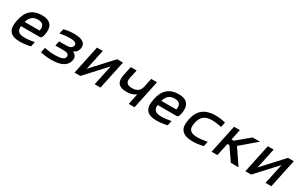

<svg xmlns="http://www.w3.org/2000/svg" viewBox="167 -1710 4500 2920"><g transform="rotate(30 2417.0 -250.0)"><path d="M592 -270C624 -422 568 -509 412 -509C252 -509 155 -427 119 -256L117 -244C80 -71 144 9 317 9C368 9 434 1 500 -14L518 -99C472 -89 392 -80 345 -80C245 -80 205 -117 213 -205H535C571 -205 580 -218 592 -270ZM230 -288C257 -380 306 -420 393 -420C479 -420 510 -373 493 -288Z M958 -294H831L814 -211H959C1029 -211 1060 -190 1050 -143C1041 -102 986 -81 882 -81C816 -81 754 -88 694 -100L676 -14C738 1 796 9 867 9C1036 9 1132 -41 1155 -145C1167 -202 1145 -243 1091 -266C1135 -285 1162 -316 1171 -357C1193 -458 1127 -509 977 -509C911 -509 855 -501 794 -486L776 -400C833 -413 890 -420 951 -420C1037 -420 1076 -398 1067 -354C1059 -315 1022 -294 958 -294Z M1272 0H1374L1702 -357L1626 0H1728L1834 -500H1732L1404 -143L1480 -500H1378Z M2326 0 2432 -500H2330L2298 -347C2282 -270 2231 -232 2146 -232C2060 -232 2026 -270 2041 -347L2074 -500H1971L1937 -341C1909 -207 1962 -141 2097 -141C2159 -141 2213 -155 2256 -185H2263L2224 0Z M2992 -270C3024 -422 2968 -509 2812 -509C2652 -509 2555 -427 2519 -256L2517 -244C2480 -71 2544 9 2717 9C2768 9 2834 1 2900 -14L2918 -99C2872 -89 2792 -80 2745 -80C2645 -80 2605 -117 2613 -205H2935C2971 -205 2980 -218 2992 -270ZM2630 -288C2657 -380 2706 -420 2793 -420C2879 -420 2910 -373 2893 -288Z M3133 -256 3131 -244C3094 -72 3167 9 3349 9C3407 9 3470 1 3534 -14L3552 -101C3500 -90 3424 -81 3378 -81C3255 -81 3210 -129 3236 -247L3237 -253C3262 -371 3327 -419 3449 -419C3495 -419 3568 -410 3616 -399L3634 -486C3576 -501 3516 -509 3459 -509C3277 -509 3170 -428 3133 -256Z M3785 -500 3679 0H3781L3829 -223H3863L4017 0H4152L3969 -270L4240 -500H4111L3886 -313H3848L3887 -500Z M4272 0H4374L4702 -357L4626 0H4728L4834 -500H4732L4404 -143L4480 -500H4378Z"/></g></svg>

Font: LT Wave Mono Medium
Style: Italic
Weight: 500
Designer: Daniel Lyons
Version: Version 2.5 (Glyphs App)